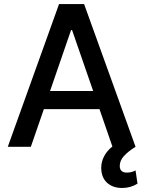

<svg xmlns="http://www.w3.org/2000/svg" viewBox="-20 -727 709 951"><path d="M18.6 0 272.5 -707H396.5L651.4 0Q614.7 22.9 594 45.7Q573.2 68.4 573.2 94.7Q573.2 127.9 608.4 127.9Q631.8 127.9 651.4 117.2L661.1 182.6Q627 204.1 585 204.1Q538.1 204.1 509.8 177.7Q481.4 151.4 481.4 103.5Q481.4 75.2 495.1 48.1Q508.8 21 536.6 -1.5L472.7 -186.5H197.3L132.8 0ZM441.4 -276.4 336.9 -578.1H332L228 -276.4Z"/></svg>

Font: Pretendard Medium
Style: Regular
Weight: 500
Designer: Base glyphs from Inter by Rasmus Andersson; Hangeul glyphs from Noto Sans CJK(Source Han Sans) by Jang Soo-young and Kan
Foundry: Kil Hyung-jin
Version: Version 1.309